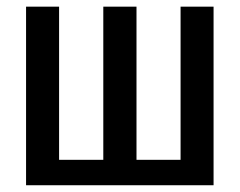

<svg xmlns="http://www.w3.org/2000/svg" viewBox="-20 -548 711 568"><path d="M154.8 -528.3V-75.2H285.6V-528.3H383.8V-75.2H514.2V-528.3H611.8V0H57.1V-528.3Z"/></svg>

Font: Franco
Style: Regular
Weight: 400
Designer: Google
Version: Version 1.200311; 2013